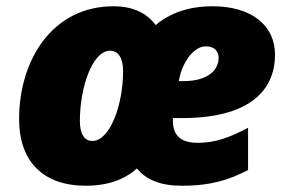

<svg xmlns="http://www.w3.org/2000/svg" viewBox="-20 -583 920 613"><path d="M254 10C324 10 378 -10 417 -45C447 -9 492 10 560 10C657 10 713 -10 772 -40V-175C715 -145 668 -127 612 -127C559 -127 532 -149 532 -197V-206H561C767 -206 858 -287 858 -409C858 -502 783 -563 659 -563C580 -563 521 -540 477 -503C449 -541 405 -563 342 -563C148 -563 41 -392 41 -203C41 -67 118 10 254 10ZM551 -324C558 -374 594 -435 637 -435C665 -435 678 -419 678 -398C678 -364 650 -324 565 -324ZM275 -133C250 -133 235 -154 235 -197C235 -306 276 -421 331 -421C357 -421 373 -399 373 -356C373 -248 331 -133 275 -133Z"/></svg>

Font: Noto Sans UI Black
Style: Italic
Weight: 900
Italic angle: -372°
Designer: Monotype Design Team
Foundry: Monotype Imaging Inc.
Version: Version 1.901